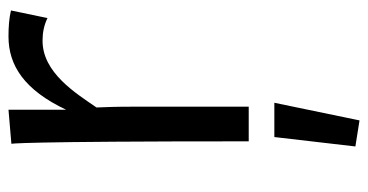

<svg xmlns="http://www.w3.org/2000/svg" viewBox="-229 -383 875 457"><g transform="rotate(-90 208.5 -154.5)"><path d="M183.1 0V-268.6C183.1 -319.8 182.1 -337.9 181.2 -362.3C214.8 -411.1 264.2 -491.7 341.3 -490.7C358.9 -490.7 377 -487.3 394 -479L412.1 -565.9C393.1 -570.3 373.5 -571.8 350.1 -571.8C280.8 -571.8 222.7 -533.7 175.8 -434.6V-571.8L94.7 -564.9C94.7 -564.9 100.6 -554.2 100.6 0ZM110.8 61 88.4 253.9 150.4 263.7 192.4 61Z"/></g></svg>

Font: Duru Sans
Style: Regular
Weight: 400
Designer: Onur Yazıcıgil
Foundry: Onur Yazıcıgil
Version: Version 1.002